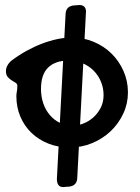

<svg xmlns="http://www.w3.org/2000/svg" viewBox="-20 -549 563 773"><path d="M244.1 -493.2Q245.6 -522.5 274.9 -526.9L299.8 -528.8Q312.5 -528.8 319.3 -522Q326.2 -515.1 326.2 -502.9L291 168Q289.6 197.8 260.3 202.1L233.9 204.1Q221.2 204.1 215.1 195.6Q209 187 209 171.9L244.1 -493.2ZM45.9 -162.1Q45.9 -170.4 47.9 -180.7Q49.8 -190.9 49.8 -203.1Q49.8 -211.4 42.7 -215.8Q35.6 -220.2 26.9 -225.6Q18.1 -231 11 -239.3Q3.9 -247.6 3.9 -263.2Q3.9 -274.4 10 -285.6Q16.1 -296.9 27.8 -306.2Q56.6 -327.6 87.6 -344.7Q118.7 -361.8 149.7 -373.5Q180.7 -385.3 210.9 -391.6Q241.2 -397.9 269 -397.9Q315.9 -397.9 357.2 -380.6Q398.4 -363.3 429 -333.3Q459.5 -303.2 477.3 -262.9Q495.1 -222.7 495.1 -176.8Q495.1 -131.8 476.3 -91.6Q457.5 -51.3 425.8 -21Q394 9.3 351.3 27.1Q308.6 44.9 261.2 44.9Q214.8 44.9 175.3 29.3Q135.7 13.7 106.9 -13.9Q78.1 -41.5 62 -79.3Q45.9 -117.2 45.9 -162.1ZM272 -43Q292.5 -43 314.5 -51.3Q336.4 -59.6 354.7 -75.4Q373 -91.3 385 -114.3Q397 -137.2 397 -166Q397 -195.3 386.2 -220.7Q375.5 -246.1 356.7 -264.9Q337.9 -283.7 312.3 -294.4Q286.6 -305.2 256.8 -305.2Q202.6 -305.2 173.8 -277.1Q145 -249 145 -190.9Q145 -159.2 154.5 -132.1Q164.1 -105 181.2 -85.2Q198.2 -65.4 221.4 -54.2Q244.6 -43 272 -43Z"/></svg>

Font: Gochi Hand Cyrillic
Style: Regular
Weight: 400
Designer: Juan Pablo del Peral; Denis Ignatov
Foundry: Juan Pablo del Peral; Denis Ignatov
Version: Version 1.00 June 29, 2018, initial release